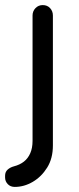

<svg xmlns="http://www.w3.org/2000/svg" viewBox="-40 -538 312 755"><path d="M168 34Q168 85 145.5 121Q123 157 89 177Q55 197 18 197Q1 197 -9.5 186Q-20 175 -20 160V153Q-20 138 -10 129Q0 120 15 116Q38 110 54 97.5Q70 85 79 64.5Q88 44 88 16V-477Q88 -494 99.5 -506Q111 -518 128 -518Q146 -518 157 -506Q168 -494 168 -477Z"/></svg>

Font: Quicksand Light Medium
Style: Regular
Weight: 500
Version: Version 3.006